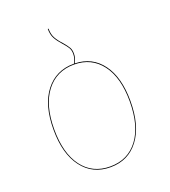

<svg xmlns="http://www.w3.org/2000/svg" viewBox="-135 -829 829 937"><g transform="rotate(-20 279.5 -360.5)"><path d="M480 -262Q480 -134 426 -62.5Q372 9 279 9Q186 9 132.5 -62Q79 -133 79 -258Q79 -386 134 -456.5Q189 -527 281 -527H283Q290 -541 293 -551Q296 -561 296 -574Q296 -593 288 -606Q280 -619 263 -638Q243 -660 232 -680Q221 -700 221 -730H225Q225 -701 236 -681Q247 -661 267 -640Q285 -619 292.5 -606Q300 -593 300 -574Q300 -561 297 -551Q294 -541 287 -527Q377 -525 428.5 -455Q480 -385 480 -262ZM476 -262Q476 -385 424 -454Q372 -523 281 -523Q190 -523 136.5 -453.5Q83 -384 83 -258Q83 -134 135 -64.5Q187 5 279 5Q371 5 423.5 -65Q476 -135 476 -262Z"/></g></svg>

Font: FiraGO Four
Style: Regular
Weight: 100
Designer: bBox Type
Foundry: bBox Type GmbH
Version: Version 1.001